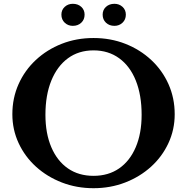

<svg xmlns="http://www.w3.org/2000/svg" viewBox="-20 -980 983 1010"><path d="M472 -780Q562 -780 639.5 -749.5Q717 -719 775.5 -664.5Q834 -610 866.5 -537Q899 -464 899 -379Q899 -298 866 -227Q833 -156 774.5 -103Q716 -50 638.5 -20Q561 10 472 10Q383 10 305.5 -20Q228 -50 169.5 -103Q111 -156 78 -227Q45 -298 45 -379Q45 -464 77.5 -537Q110 -610 168.5 -664.5Q227 -719 304.5 -749.5Q382 -780 472 -780ZM472 -55Q550 -55 606.5 -94Q663 -133 694 -205.5Q725 -278 725 -376Q725 -480 694.5 -556Q664 -632 607 -673.5Q550 -715 472 -715Q394 -715 337.5 -673.5Q281 -632 250 -556Q219 -480 219 -376Q219 -278 250 -205.5Q281 -133 337.5 -94Q394 -55 472 -55ZM303 -903Q303 -928 320.5 -944Q338 -960 363 -960Q390 -960 407.5 -944Q425 -928 425 -903Q425 -877 407.5 -860.5Q390 -844 363 -844Q338 -844 320.5 -860.5Q303 -877 303 -903ZM520 -903Q520 -928 537.5 -944Q555 -960 582 -960Q607 -960 624.5 -944Q642 -928 642 -903Q642 -877 624.5 -860.5Q607 -844 582 -844Q555 -844 537.5 -860.5Q520 -877 520 -903Z"/></svg>

Font: Libre Baskerville
Style: Bold
Weight: 700
Designer: Pablo Impallari, Rodrigo Fuenzalida
Foundry: Pablo Impallari, Rodrigo Fuenzalida
Version: Version 1.051; ttfautohint (v1.8.4.7-5d5b)